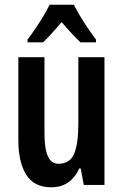

<svg xmlns="http://www.w3.org/2000/svg" viewBox="-20 -786 524 816"><path d="M424 -543V0H336L323 -70H317Q280 10 198 10Q125 10 91.5 -43.5Q58 -97 58 -189V-543H169V-219Q169 -90 227 -90Q278 -90 295.5 -133.5Q313 -177 313 -262V-543ZM294 -766Q310 -733 335.5 -693Q361 -653 388 -618V-606H322Q304 -623 284 -644.5Q264 -666 242 -692Q220 -666 199.5 -643.5Q179 -621 163 -606H97V-618Q113 -639 131.5 -666Q150 -693 165.5 -719.5Q181 -746 191 -766Z"/></svg>

Font: Noto Sans Khmer UI ExtraCondensed SemiBold
Style: Regular
Weight: 600
Width: 2
Designer: Danh Hong and the Monotype Design Team
Foundry: Monotype Imaging Inc.
Version: Version 2.002; ttfautohint (v1.8.4.7-5d5b)